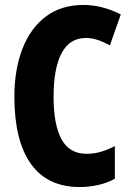

<svg xmlns="http://www.w3.org/2000/svg" viewBox="-20 -744 534 774"><path d="M301 10Q171 10 104.5 -83.5Q38 -177 38 -354Q38 -464 70.5 -547.5Q103 -631 165 -677.5Q227 -724 316 -724Q356 -724 393.5 -714Q431 -704 467 -686L423 -561Q369 -591 327 -591Q261 -591 228.5 -530Q196 -469 196 -354Q196 -241 228 -182.5Q260 -124 329 -124Q360 -124 388 -132.5Q416 -141 443 -155V-24Q417 -8 379 1Q341 10 301 10Z"/></svg>

Font: Noto Sans ExtraCondensed ExtraBold
Style: Regular
Weight: 800
Width: 2
Designer: Monotype Design Team
Foundry: Monotype Imaging Inc.
Version: Version 2.013; ttfautohint (v1.8.4.7-5d5b)